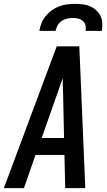

<svg xmlns="http://www.w3.org/2000/svg" viewBox="-37 -975 557 995"><path d="M-17 0 257 -735H374L380 -595L405 0H301L297 -172H147L87 0ZM179 -260H295L290 -490Q289 -510 288.5 -530Q288 -550 288 -570Q281 -550 274 -530Q267 -510 260 -490ZM167 -815Q170 -835 178 -855Q186 -875 200 -892Q214 -909 232 -922Q250 -935 270.5 -942.5Q291 -950 311.5 -952.5Q332 -955 352 -955Q372 -955 392 -952.5Q412 -950 429.5 -942.5Q447 -935 461.5 -922Q476 -909 484 -892Q492 -875 493 -855Q494 -835 491 -815H407Q409 -830 406 -843.5Q403 -857 393 -866Q383 -875 369 -878.5Q355 -882 340 -882Q326 -882 310.5 -878.5Q295 -875 282 -866Q269 -857 261.5 -843.5Q254 -830 251 -815Z"/></svg>

Font: Iosevka SS04 Semibold
Style: Italic
Weight: 600
Italic angle: -9°
Monospace: yes
Designer: Belleve Invis
Foundry: Belleve Invis
Version: Version 19.0.0; ttfautohint (v1.8.4)